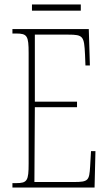

<svg xmlns="http://www.w3.org/2000/svg" viewBox="-20 -845 489 865"><path d="M124 -797H344V-825H124ZM36 0H406L410 -164H390L386 -94C382 -33 379 -25 314 -25H135L137 -362H327V-387H137V-689H287C355 -689 359 -682 363 -600L365 -550H385L380 -714H36V-694H53C103 -694 109 -683 109 -606V-108C109 -31 103 -20 53 -20H36Z"/></svg>

Font: Noto Serif Sinhala ExtraCondensed Thin
Style: Regular
Weight: 100
Width: 2
Designer: Jelle Bosma - Monotype Design Team
Foundry: Monotype Imaging Inc.
Version: Version 2.007